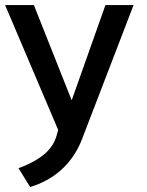

<svg xmlns="http://www.w3.org/2000/svg" viewBox="-23 -521 579 756"><path d="M95.7 215.3 49.8 141.1Q83.5 128.9 108.6 115Q133.8 101.1 151.9 85.7Q169.9 70.3 181.6 52.7Q193.4 35.2 199.2 15.1L206.1 -9.3L-2.9 -501H110.4L259.3 -126L392.1 -501H502.9L299.8 27.3Q285.6 64 264.9 94.2Q244.1 124.5 218 147.9Q191.9 171.4 160.9 188.2Q129.9 205.1 95.7 215.3Z"/></svg>

Font: Ride Light
Style: Bold
Weight: 600
Version: Version 3.000